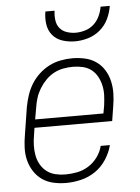

<svg xmlns="http://www.w3.org/2000/svg" viewBox="-53 -782 607 832"><g transform="rotate(-5 250.0 -366.0)"><path d="M201 8Q173 8 146 2Q119 -4 97.5 -19Q76 -34 61.5 -56.5Q47 -79 40.5 -105Q34 -131 35 -159Q36 -187 41 -215L60 -335Q65 -361 73 -385.5Q81 -410 95 -433Q109 -456 129.5 -475Q150 -494 173.5 -506Q197 -518 223 -523Q249 -528 274 -528Q302 -528 329 -522Q356 -516 377.5 -501Q399 -486 413 -463.5Q427 -441 433 -415Q439 -389 438.5 -361Q438 -333 433 -305L423 -242H85L80 -209Q76 -187 75.5 -165Q75 -143 79 -122Q83 -101 93.5 -82.5Q104 -64 120.5 -51.5Q137 -39 158 -34Q179 -29 201 -29Q226 -29 252 -34Q278 -39 301.5 -53.5Q325 -68 341.5 -91Q358 -114 364 -139H404Q396 -107 376.5 -77Q357 -47 328.5 -27.5Q300 -8 266.5 0Q233 8 201 8ZM91 -278H388L394 -311Q397 -333 398 -355Q399 -377 394.5 -398Q390 -419 380 -437.5Q370 -456 354 -468.5Q338 -481 317 -486Q296 -491 273 -491Q253 -491 231.5 -487Q210 -483 190.5 -472.5Q171 -462 155 -445.5Q139 -429 127.5 -410Q116 -391 109.5 -370.5Q103 -350 100 -329ZM293 -600Q265 -600 238.5 -608.5Q212 -617 195.5 -637Q179 -657 175 -684.5Q171 -712 176 -740H216Q213 -720 215.5 -699.5Q218 -679 229.5 -664.5Q241 -650 260 -643.5Q279 -637 299 -637Q320 -637 341 -643.5Q362 -650 378 -664.5Q394 -679 403.5 -699.5Q413 -720 416 -740H456Q452 -712 439 -684.5Q426 -657 402.5 -637Q379 -617 350 -608.5Q321 -600 293 -600Z"/></g></svg>

Font: Iosevka SS04 XLt Obl
Style: Regular
Weight: 200
Italic angle: -9°
Monospace: yes
Designer: Belleve Invis
Foundry: Belleve Invis
Version: Version 19.0.0; ttfautohint (v1.8.4)